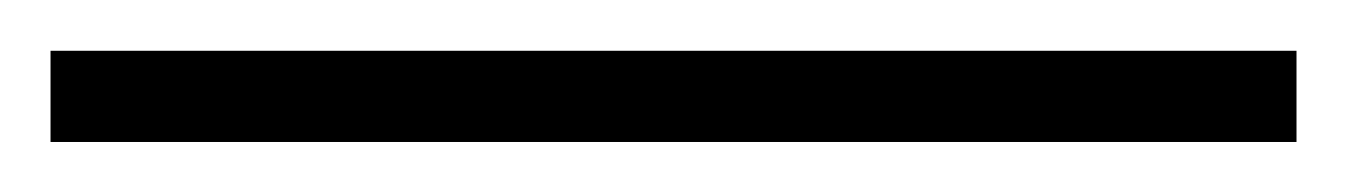

<svg xmlns="http://www.w3.org/2000/svg" viewBox="-20 123 533 76"><path d="M0 143.1H493.2V179.2H0Z"/></svg>

Font: Unna Light
Style: Regular
Weight: 300
Designer: Jorge de Buen Unna
Foundry: Omnibus-Type
Version: Version 2.007;PS 002.007;hotconv 1.0.88;makeotf.lib2.5.64775